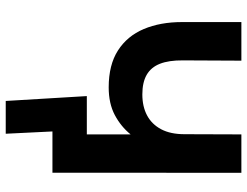

<svg xmlns="http://www.w3.org/2000/svg" viewBox="-116 -583 862 670"><g transform="rotate(90 315.0 -248.0)"><path d="M449 -659.3H583L582.7 0H438.7L446.7 163H332.3L315.3 -120H449V-272.7Q421.3 -238.7 381.2 -217.5Q341 -196.3 285 -196.3Q206.3 -196.3 156 -228.7Q105.7 -261 81.3 -318.7Q57 -376.3 57 -452.3V-659.3H191.7L190.7 -455.3Q190.3 -406.3 202.5 -375.2Q214.7 -344 241.2 -328.8Q267.7 -313.7 309.3 -313.7Q351.7 -313.7 382.7 -330.2Q413.7 -346.7 431 -379.3Q448.3 -412 448.3 -460.7Z"/></g></svg>

Font: Nata Sans
Style: Regular
Weight: 400
Designer: Daniel Uzquiano Cruz
Version: Version 1.001